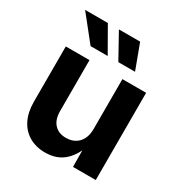

<svg xmlns="http://www.w3.org/2000/svg" viewBox="-177 -884 965 1021"><g transform="rotate(30 305.0 -373.0)"><path d="M244.1 8.3Q188.5 8.3 146.5 -16.1Q104.5 -40.5 81.5 -86.4Q58.6 -132.3 58.6 -196.8V-535.6H204.1V-222.7Q204.1 -171.4 230 -143.1Q255.9 -114.7 301.8 -114.7Q332.5 -114.7 356 -127.9Q379.4 -141.1 392.8 -166.7Q406.2 -192.4 406.2 -229.5V-535.6H551.8V0H412.1L410.6 -135.7H424.8Q401.9 -66.9 357.4 -29.3Q313 8.3 244.1 8.3ZM342.3 -603 257.8 -755.4H388.2L444.8 -603ZM171.9 -603 50.3 -755.4H189.9L276.9 -603Z"/></g></svg>

Font: Inter 20pt
Style: Bold
Weight: 700
Version: Version 4.001;git-66647c0bb